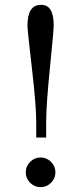

<svg xmlns="http://www.w3.org/2000/svg" viewBox="-20 -756 336 790"><path d="M104 -4Q86 -22 86 -47Q86 -72 104 -90Q122 -108 147 -108Q172 -108 190 -90Q208 -72 208 -47Q208 -22 190 -4Q172 14 147 14Q122 14 104 -4ZM147 -736Q175 -737 188 -715.5Q201 -694 201 -651Q201 -632 185.5 -477.5Q170 -323 170 -255V-190H129V-255Q129 -323 111 -477.5Q93 -632 93 -651Q93 -735 147 -736Z"/></svg>

Font: Academico
Style: Regular
Weight: 400
Foundry: Steinberg Media Technologies GmbH
Version: Version 0.902